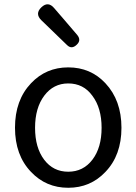

<svg xmlns="http://www.w3.org/2000/svg" viewBox="-20 -876 646 909"><path d="M303 13Q198 13 127 -62Q51 -141 51 -271.5Q51 -402 127 -482Q198 -557 303 -557Q409 -557 479 -482Q555 -401 555 -271Q555 -141 479 -62Q408 13 303 13ZM303 -63Q374 -63 417.5 -120Q461 -177 461 -271Q461 -365 417 -423Q375 -481 303 -481Q233 -481 189.5 -423Q146 -365 146 -271Q146 -177 189 -120Q232 -63 303 -63ZM297 -663 176 -780Q144 -811 176 -841.5Q208 -872 237 -837L287 -779L346 -710Q366 -685 343 -664Q319 -641 297 -663Z"/></svg>

Font: GenSenRounded JP R
Style: Regular
Weight: 400
Version: Version 1.501;PS 1;hotconv 16.6.51;makeotf.lib2.5.65220